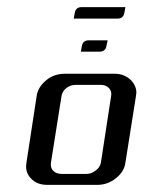

<svg xmlns="http://www.w3.org/2000/svg" viewBox="-20 -519 405 539"><path d="M53.2 -52.2Q53.2 -55.2 54.2 -62L83 -250Q86.4 -274.4 109.9 -293.9Q131.3 -312 163.1 -312H301.8Q329.6 -312 348.1 -293.5Q362.8 -277.8 362.8 -258.8Q362.8 -255.9 361.8 -250L332 -62Q328.6 -36.6 304.7 -18.1Q281.7 0 252.9 0H112.8Q83.5 0 66.9 -18.1Q53.2 -32.2 53.2 -52.2ZM123 -62Q121.1 -47.9 129.4 -39.6Q138.2 -30.8 152.8 -30.8H223.1Q236.3 -30.8 248 -40Q260.3 -48.3 263.2 -62L292 -250Q294.4 -263.2 285.6 -272Q276.9 -280.8 262.2 -280.8H192.9Q178.2 -280.8 166.5 -272Q155.3 -263.2 152.8 -250ZM207 -374 210 -390.1Q212.9 -405.8 229 -405.8H282.2L278.8 -390.1Q275.9 -374 259.8 -374ZM187 -466.8 189.9 -482.9Q192.9 -499 209 -499H332L329.1 -482.9Q326.2 -466.8 310.1 -466.8Z"/></svg>

Font: Hhenum
Style: Italic
Weight: 400
Designer: T. Christopher White
Version: Version 1.0